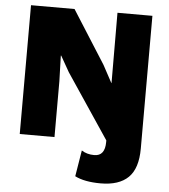

<svg xmlns="http://www.w3.org/2000/svg" viewBox="-58 -712 861 980"><g transform="rotate(5 372.0 -222.5)"><path d="M494 215Q411 215 362 190L384 56Q411 74 449 74Q504 74 504 2V-6L283 -336L237 -417H235L239 -286V0H61V-660H284L456 -389L504 -300H505L504 -660H683V20Q683 122 635.5 168.5Q588 215 494 215Z"/></g></svg>

Font: Elaine Sans ExtraBold
Style: Regular
Weight: 800
Designer: Wei Huang
Foundry: Wei Huang
Version: Version 2.001;December 24, 2019;FontCreator 12.0.0.2547 64-b